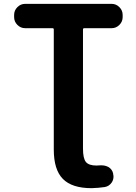

<svg xmlns="http://www.w3.org/2000/svg" viewBox="-20 -775 709 1002"><path d="M260.7 -621.1Q260.7 -627.9 253.9 -627.9H111.3Q87.9 -627.9 70.8 -645Q53.7 -662.1 53.7 -685.5V-697.3Q53.7 -720.7 70.8 -737.8Q87.9 -754.9 111.3 -754.9H562.5Q585.9 -754.9 603 -737.8Q620.1 -720.7 620.1 -697.3V-685.5Q620.1 -662.1 603 -645Q585.9 -627.9 562.5 -627.9H419.9Q413.1 -627.9 413.1 -621.1V0Q413.1 52.7 428.7 70.8Q444.3 88.9 483.4 88.9Q493.2 88.9 502 87.9Q506.8 87.9 510.7 87.9Q529.3 87.9 545.9 96.7Q565.4 108.4 570.3 129.9V132.8Q572.3 139.6 572.3 146.5Q572.3 163.1 563.5 176.8Q549.8 197.3 526.4 201.2Q492.2 206.1 458 207Q355.5 207 308.1 158.7Q260.7 110.4 260.7 5.9Z"/></svg>

Font: Gen Jyuu Gothic Bold
Style: Bold
Weight: 700
Designer: [Source Han Sans]
Ryoko NISHIZUKA  (kana & ideographs); Paul D. Hunt (Latin, Greek & Cyrillic); Wenlong ZHANG  (bopomofo
Version: Version 1.002.20150607